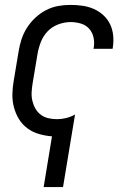

<svg xmlns="http://www.w3.org/2000/svg" viewBox="-20 -548 540 783"><path d="M158 215 192 8Q165 6 139 -1.5Q113 -9 92 -24.5Q71 -40 57.5 -62Q44 -84 37 -110Q30 -136 30.5 -163.5Q31 -191 36 -219L56 -339Q60 -364 68 -388.5Q76 -413 90.5 -435.5Q105 -458 125 -476.5Q145 -495 168.5 -507Q192 -519 217 -523.5Q242 -528 267 -528Q292 -528 316.5 -524.5Q341 -521 362.5 -511.5Q384 -502 401.5 -486Q419 -470 429 -449Q439 -428 441.5 -403.5Q444 -379 440 -354L439 -349H361L362 -352Q366 -374 361.5 -395Q357 -416 343.5 -431Q330 -446 309.5 -452Q289 -458 268 -458Q243 -458 217.5 -448.5Q192 -439 174 -420Q156 -401 146.5 -376.5Q137 -352 133 -328L113 -208Q110 -190 109 -172Q108 -154 112 -137Q116 -120 124.5 -105Q133 -90 146.5 -80Q160 -70 177 -66Q194 -62 213 -62Q231 -62 249.5 -66.5Q268 -71 286 -81L237 215Z"/></svg>

Font: Iosevka Algr
Style: Italic
Weight: 400
Italic angle: -9°
Monospace: yes
Designer: Belleve Invis
Foundry: Belleve Invis
Version: Version 26.0.2; ttfautohint (v1.8.3)